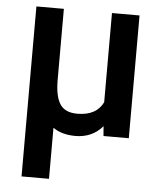

<svg xmlns="http://www.w3.org/2000/svg" viewBox="-52 -574 696 823"><g transform="rotate(5 295.5 -162.5)"><path d="M71.3 0ZM189.5 -528.3V-217.8Q190.4 -148.9 212.2 -117.2Q233.9 -85.4 285.6 -85.4Q367.7 -85.4 396.5 -144.5V-528.3H515.1V0H406.2L402.8 -42Q357.9 10.3 286.1 10.3Q227.1 10.3 189.5 -16.6V203.1H71.3V-528.3Z"/></g></svg>

Font: Roboto Medium
Style: Regular
Weight: 500
Designer: Google
Version: Version 2.134; 2016; ttfautohint (v1.6)